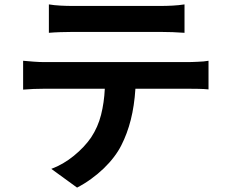

<svg xmlns="http://www.w3.org/2000/svg" viewBox="-20 -787 1040 872"><path d="M309 -642Q283 -642 254 -641Q225 -640 202 -638V-767Q226 -763 254.5 -761.5Q283 -760 308 -760H710Q736 -760 764 -761.5Q792 -763 818 -767V-638Q792 -640 764 -641Q736 -642 710 -642ZM836 -505Q844 -505 855.5 -505.5Q867 -506 879.5 -506.5Q892 -507 904.5 -508Q917 -509 927 -511V-381Q908 -383 882.5 -383.5Q857 -384 836 -384H595Q590 -306 574 -243Q558 -180 531 -127Q518 -101 497.5 -74Q477 -47 451 -22Q425 3 394 25.5Q363 48 330 65L213 -20Q267 -40 315.5 -79.5Q364 -119 394 -163Q425 -210 439 -265.5Q453 -321 456 -384H181Q159 -384 132.5 -383Q106 -382 85 -380V-511Q108 -509 133 -507Q158 -505 181 -505Z"/></svg>

Font: SpoqaHanSansJP-Bold
Style: Regular
Weight: 700
Designer: [Source Han Sans]
Ryoko NISHIZUKA  (kana & ideographs); Paul D. Hunt (Latin, Greek & Cyrillic); Wenlong ZHANG  (bopomofo
Foundry: Spoqa (http://bi.spoqa.com)
Version: Version 1.002.20150607